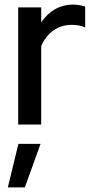

<svg xmlns="http://www.w3.org/2000/svg" viewBox="-20 -541 411 834"><path d="M59 0V-509H159V-444Q183 -480 218.5 -500.5Q254 -521 299 -521Q330 -520 350 -512V-422Q336 -428 321 -430.5Q306 -433 291 -433Q247 -433 213 -409.5Q179 -386 159 -341V0ZM14 273 60 84H156L88 273Z"/></svg>

Font: Red Hat Display Medium
Style: Regular
Weight: 500
Designer: Pentagram, MCKL
Foundry: Pentagram, MCKL
Version: Version 1.023